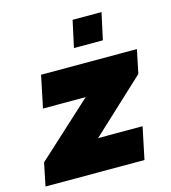

<svg xmlns="http://www.w3.org/2000/svg" viewBox="-133 -752 742 834"><g transform="rotate(-15 238.0 -334.5)"><path d="M244 -549 270 -669H400L374 -549ZM-31 0 -10 -103 238 -330H46L76 -474H507L485 -368L244 -144H444L414 0Z"/></g></svg>

Font: Kanit
Style: Bold Italic
Weight: 700
Italic angle: -12°
Designer: Katatrad Team
Foundry: CadsonDemak
Version: Version 2.000; ttfautohint (v1.8.3)